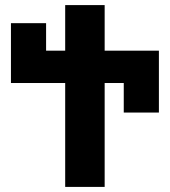

<svg xmlns="http://www.w3.org/2000/svg" viewBox="-20 -734 667 754"><path d="M236 -408H23V-643H161V-535H236V-714H391V-535H604V-292H466V-408H391V0H236Z"/></svg>

Font: Noto Sans Georgian Bold Narrow
Style: Regular
Weight: 700
Width: 4
Designer: Monotype Design team
Foundry: Monotype Imaging Inc.
Version: Version 1.000